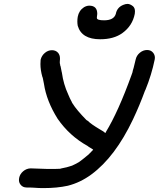

<svg xmlns="http://www.w3.org/2000/svg" viewBox="-20 -951 813 983"><path d="M203 12Q178 12 161.5 10.5Q145 9 117 9Q96 9 85 -6Q77 -16 77 -30Q77 -35 78 -40Q82 -60 98.5 -74Q115 -88 136 -89L224 -86Q281 -86 288 -87L295 -89L309 -92Q321 -94 334.5 -98.5Q348 -103 349 -103Q367 -111 384 -121L404 -136Q432 -157 450 -177Q454 -181 455.5 -182.5Q457 -184 457 -185L448 -191Q432 -200 428 -204Q336 -255 275 -343Q218 -434 205 -522Q199 -554 198.5 -554.5Q198 -555 197 -556V-557Q187 -592 187 -623Q187 -634 188 -645Q193 -666 209.5 -680Q226 -694 246 -694Q266 -694 278 -680Q287 -668 287 -653V-648Q286 -639 286 -632Q286 -626 287 -622Q287 -621 288 -621Q288 -617 288.5 -615Q289 -613 290 -612L296 -582Q297 -581 297 -579V-578Q305 -520 329 -468Q337 -448 348 -428V-427L351 -422Q372 -388 423 -336Q424 -336 425 -335Q426 -334 428 -333L430 -332Q445 -316 494 -287Q511 -278 519 -270L520 -271Q522 -273 522 -275Q585 -378 653 -566L658 -580Q660 -592 664 -603Q670 -625 674.5 -646Q679 -667 696 -681Q713 -695 733 -695Q753 -695 764 -681Q773 -670 773 -655Q773 -651 772 -646Q756 -568 725 -492L722 -486Q695 -412 661 -340Q570 -148 448 -58Q391 -16 327 0Q272 12 203 12ZM493 -750Q398 -750 378 -819Q376 -830 376 -841Q376 -853 378 -865Q384 -897 410 -914Q424 -922 437 -922Q478 -922 478 -880Q476 -869 476 -863V-859Q476 -847 513 -847Q563 -847 573 -880Q579 -913 611 -926Q623 -931 633 -931Q646 -931 661 -919Q671 -910 671 -893Q671 -887 670 -880Q658 -819 607 -782Q563 -750 493 -750Z"/></svg>

Font: Bad Comic
Style: Italic
Weight: 400
Italic angle: -11°
Designer: GGBotNet
Foundry: GGBotNet
Version: 0.95